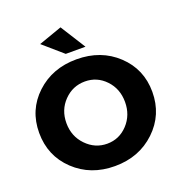

<svg xmlns="http://www.w3.org/2000/svg" viewBox="-162 -1064 1128 1207"><g transform="rotate(-20 402.5 -460.5)"><path d="M24 -351Q24 -504 132 -605Q240 -706 402 -706Q565 -706 673 -604.5Q781 -503 781 -351Q781 -198 672.5 -95Q564 8 402 8Q240 8 132 -94.5Q24 -197 24 -351ZM404 -557Q322 -557 264 -497.5Q206 -438 206 -350Q206 -262 264.5 -201.5Q323 -141 404 -141Q485 -141 541.5 -201.5Q598 -262 598 -350Q598 -438 541.5 -497.5Q485 -557 404 -557ZM221 -874 377 -929 483 -761H351Z"/></g></svg>

Font: Trueno
Style: Bd
Weight: 700
Designer: Julieta Ulanovsky
Foundry: Julieta Ulanovsky
Version: Version 3.001b